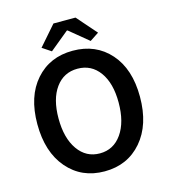

<svg xmlns="http://www.w3.org/2000/svg" viewBox="-123 -933 920 1043"><g transform="rotate(-15 337.0 -412.0)"><path d="M48.8 -330.1Q48.8 -485.8 128.2 -575.9Q207.5 -666 336.9 -666Q466.8 -666 546.4 -576.2Q626 -486.3 626 -330.1Q626 -172.9 546.1 -80.3Q466.3 12.2 336.9 12.2Q208 12.2 128.4 -80.3Q48.8 -172.9 48.8 -330.1ZM168 -330.1Q168 -219.7 213.9 -154.3Q259.8 -88.9 336.9 -88.9Q414.1 -88.9 460 -154.3Q505.9 -219.7 505.9 -330.1Q505.9 -439 460.2 -502Q414.6 -564.9 336.9 -564.9Q259.3 -564.9 213.6 -502Q168 -439 168 -330.1ZM178.2 -725.1 274.9 -835.9H398.9L496.1 -725.1L445.8 -691.9L338.9 -779.8H335L228 -691.9Z"/></g></svg>

Font: Source Sans Pro Semibold
Style: Regular
Weight: 600
Designer: Paul D. Hunt
Foundry: Adobe Systems Incorporated
Version: Version 2.020;PS 2.0;hotconv 1.0.86;makeotf.lib2.5.63406